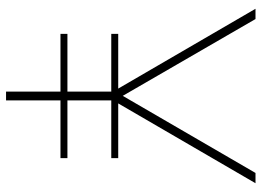

<svg xmlns="http://www.w3.org/2000/svg" viewBox="-135 -730 865 635"><g transform="rotate(90 297.5 -412.5)"><path d="M9 -825H43L297 -386L552 -825H586L322 -371H503V-348H312V-203H503V-180H312V0H283V-180H92V-203H283V-348H92V-371H273Z"/></g></svg>

Font: Spartan MB
Style: Regular
Weight: 250
Designer: Matt Bailey
Foundry: Matt Bailey
Version: Version 1.000